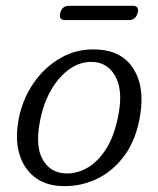

<svg xmlns="http://www.w3.org/2000/svg" viewBox="-20 -634 547 664"><path d="M321 -462.5Q403.5 -457 442 -395.5Q480.5 -334 465 -237Q452 -153 410.8 -96.5Q369.5 -40 310.5 -13.2Q251.5 13.5 185.5 9Q134 5.5 98 -23Q62 -51.5 47 -101.5Q32 -151.5 44 -219Q56 -287 94.5 -344.2Q133 -401.5 191.2 -434.5Q249.5 -467.5 321 -462.5ZM203 -34.5Q241 -31.5 279.2 -52Q317.5 -72.5 347.5 -119.8Q377.5 -167 391 -245Q404.5 -324 379 -370Q353.5 -416 305 -419.5Q262 -423 223.5 -397.2Q185 -371.5 156.8 -322.8Q128.5 -274 117 -208Q102.5 -126 127.8 -82Q153 -38 203 -34.5ZM188.5 -589.5Q195 -614 219 -614H438.5Q462.5 -614 456 -589.5Q449.5 -564.5 425.5 -564.5H206Q182 -564.5 188.5 -589.5Z"/></svg>

Font: Fraunces 9pt SuperSoft Light
Style: Italic
Weight: 300
Italic angle: -16°
Version: Version 1.000;[b76b70a41]